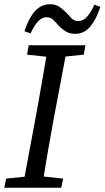

<svg xmlns="http://www.w3.org/2000/svg" viewBox="-20 -883 492 903"><path d="M0 0 9 -43 136 -56H155L277 -43L268 0ZM86 0 153 -360Q167 -437 180.5 -515Q194 -593 207 -670H298L230 -310Q216 -233 202.5 -155Q189 -77 177 0ZM107 -626 115 -670H382L374 -626L249 -613H229ZM95 -736Q114 -796 143.5 -829.5Q173 -863 215 -863Q240 -863 256 -853Q272 -843 287 -828Q301 -815 314 -799.5Q327 -784 348 -784Q371 -784 389 -804Q407 -824 424 -861L452 -851Q433 -792 404.5 -758Q376 -724 334 -724Q308 -724 292 -733.5Q276 -743 262 -756Q247 -772 233.5 -787Q220 -802 199 -802Q178 -802 159.5 -783Q141 -764 124 -726Z"/></svg>

Font: Source Serif 4 18pt
Style: Italic
Weight: 400
Italic angle: -12°
Designer: Frank Grießhammer
Foundry: Adobe Systems Incorporated
Version: Version 4.004;hotconv 1.0.116;makeotfexe 2.5.65601